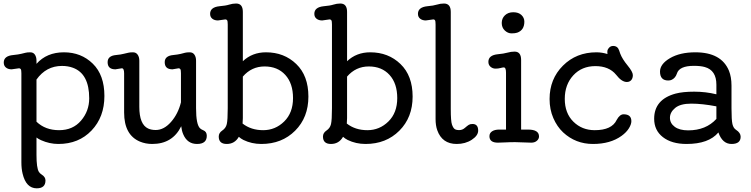

<svg xmlns="http://www.w3.org/2000/svg" viewBox="-20 -798 4202 1074"><path d="M326.7 -429.2Q238.3 -429.2 184.1 -353V-117.2Q233.4 -69.8 310.5 -69.8Q387.7 -69.8 433.3 -123.3Q479 -176.8 479 -248Q479 -385.3 388.2 -418.9Q360.4 -429.2 326.7 -429.2ZM184.1 -440.9Q241.2 -505.4 337.6 -505.4Q434.1 -505.4 499 -441.9Q564 -378.4 564 -261Q564 -143.6 492.2 -68.1Q420.4 7.3 306.6 7.3Q257.3 7.3 210 -13.7Q195.3 -20 184.1 -28.8V68.4Q184.1 141.1 197.3 163.1Q202.6 171.9 213.4 178.7Q234.4 191.9 234.4 211.4Q234.4 255.4 185.5 255.4Q126 255.4 106.4 173.3Q99.6 146 99.6 109.4V-387.7Q99.6 -406.2 96.2 -411.1Q92.8 -416 86.4 -416L44.9 -410.2Q25.4 -410.2 13.2 -420.2Q1 -430.2 1 -448.2Q1 -485.4 54.2 -490.2Q84 -493.2 99.1 -497.1L123 -502.9Q131.8 -505.4 149.2 -505.4Q166.5 -505.4 175.3 -492.2Q184.1 -479 184.1 -458.5Z M993.7 -91.8Q945.3 7.3 831.5 7.3Q794.4 7.3 762.7 -5.9Q674.3 -43 674.3 -168.5V-387.7Q674.3 -416 661.6 -416L625.5 -410.2Q582 -410.2 582 -450.2Q582 -485.8 628.9 -490.2Q656.7 -492.7 672.4 -497.1L697.3 -502.9Q706.5 -505.4 723.6 -505.4Q740.7 -505.4 750 -492.2Q759.3 -479 759.3 -458.5V-200.2Q759.3 -102.1 808.6 -79.1Q826.7 -70.8 851.1 -70.8Q897 -70.8 936.5 -115.7Q976.1 -160.6 992.2 -225.6V-387.7Q992.2 -406.2 988.8 -411.1Q985.4 -416 979 -416L944.8 -410.2Q901.4 -410.2 901.4 -450.2Q901.4 -485.8 949.2 -490.2Q974.6 -492.7 990.7 -496.6L1015.1 -502.9Q1023.9 -505.4 1041.3 -505.4Q1058.6 -505.4 1067.6 -492.2Q1076.7 -479 1076.7 -458.5V-192.9Q1076.7 -101.1 1099.1 -80.1Q1106 -73.7 1117.2 -69.3Q1136.7 -61.5 1136.7 -38.6Q1136.7 7.3 1082.3 7.3Q1027.8 7.3 1004.9 -46.9Q996.6 -65.9 993.7 -91.8Z M1336.9 -106.9Q1384.3 -69.8 1452.1 -69.8Q1520 -69.8 1569.6 -118.4Q1619.1 -167 1619.1 -249.3Q1619.1 -331.5 1575.9 -378.9Q1532.7 -426.3 1460 -426.3Q1387.2 -426.3 1338.4 -369.6V-137.2Q1338.4 -120.6 1336.9 -106.9ZM1315.9 -32.7Q1293 7.3 1248.3 7.3Q1203.6 7.3 1203.6 -34.2Q1203.6 -54.7 1223.4 -67.9Q1243.2 -81.1 1248.5 -103.8Q1253.9 -126.5 1253.9 -192.9V-660.6Q1253.9 -679.7 1250.5 -684.6Q1247.1 -689.5 1240.7 -689.5L1199.2 -683.6Q1179.7 -683.6 1167.5 -693.4Q1155.3 -703.1 1155.3 -720.7Q1155.3 -757.8 1208 -763.2Q1243.2 -766.1 1262 -772.2Q1280.8 -778.3 1300.8 -778.3Q1338.4 -778.3 1338.4 -731.4V-455.6Q1391.1 -505.4 1467.8 -505.4Q1569.3 -505.4 1637.2 -439.9Q1705.1 -374.5 1705.1 -257.8Q1705.1 -141.1 1630.9 -66.9Q1556.6 7.3 1441.9 7.3Q1387.7 7.3 1341.8 -15.1Q1327.1 -22.5 1315.9 -32.7Z M1919.9 -106.9Q1967.3 -69.8 2035.2 -69.8Q2103 -69.8 2152.6 -118.4Q2202.1 -167 2202.1 -249.3Q2202.1 -331.5 2158.9 -378.9Q2115.7 -426.3 2043 -426.3Q1970.2 -426.3 1921.4 -369.6V-137.2Q1921.4 -120.6 1919.9 -106.9ZM1898.9 -32.7Q1876 7.3 1831.3 7.3Q1786.6 7.3 1786.6 -34.2Q1786.6 -54.7 1806.4 -67.9Q1826.2 -81.1 1831.5 -103.8Q1836.9 -126.5 1836.9 -192.9V-660.6Q1836.9 -679.7 1833.5 -684.6Q1830.1 -689.5 1823.7 -689.5L1782.2 -683.6Q1762.7 -683.6 1750.5 -693.4Q1738.3 -703.1 1738.3 -720.7Q1738.3 -757.8 1791 -763.2Q1826.2 -766.1 1845 -772.2Q1863.8 -778.3 1883.8 -778.3Q1921.4 -778.3 1921.4 -731.4V-455.6Q1974.1 -505.4 2050.8 -505.4Q2152.3 -505.4 2220.2 -439.9Q2288.1 -374.5 2288.1 -257.8Q2288.1 -141.1 2213.9 -66.9Q2139.6 7.3 2024.9 7.3Q1970.7 7.3 1924.8 -15.1Q1910.2 -22.5 1898.9 -32.7Z M2623 -104.5Q2654.8 -104.5 2654.8 -67.4Q2654.8 -39.6 2618.9 -16.1Q2583 7.3 2534.7 7.3Q2453.1 7.3 2425.8 -69.8Q2416.5 -96.2 2416.5 -132.3V-660.6Q2416.5 -679.7 2413.3 -684.6Q2410.2 -689.5 2404.3 -689.5L2361.8 -683.6Q2342.8 -683.6 2330.3 -693.4Q2317.9 -703.1 2317.9 -720.7Q2317.9 -757.8 2370.6 -763.2Q2404.8 -766.1 2424.1 -772.2Q2443.4 -778.3 2463.4 -778.3Q2501.5 -778.3 2501.5 -731.4V-188Q2501.5 -119.6 2508.3 -100.8Q2515.1 -82 2523.4 -76.2Q2531.7 -70.3 2549.1 -70.3Q2566.4 -70.3 2580.3 -82.5Q2594.2 -94.7 2602.1 -99.6Q2609.9 -104.5 2623 -104.5Z M2952.1 0 2860.4 -2.9Q2839.8 -2.9 2829.6 -2.4L2808.1 -1.5Q2783.7 0 2765.1 0Q2717.8 0 2717.8 -36.1Q2717.8 -53.7 2732.7 -63.5Q2747.6 -73.2 2772.5 -73.2H2810.5V-391.6Q2810.5 -420.9 2797.9 -420.9Q2792 -420.9 2779.5 -417.5Q2767.1 -414.1 2751.7 -414.1Q2736.3 -414.1 2724.1 -424.3Q2711.9 -434.6 2711.9 -452.1Q2711.9 -489.3 2764.6 -494.6Q2797.4 -497.6 2818.1 -503.4Q2838.9 -509.3 2858.4 -509.3Q2895 -509.3 2895 -462.4V-73.2H2933.6Q2995.1 -73.2 2995.1 -34.7Q2995.1 -21 2983.2 -10.5Q2971.2 0 2952.1 0ZM2913.1 -676.8Q2913.1 -629.4 2873 -615.2Q2861.8 -611.3 2841.3 -611.3Q2820.8 -611.3 2803.7 -627.4Q2786.6 -643.6 2786.6 -669.4Q2786.6 -695.3 2804.4 -712.4Q2822.3 -729.5 2851.3 -729.5Q2880.4 -729.5 2896.7 -714.1Q2913.1 -698.7 2913.1 -676.8Z M3468.3 -158.7Q3511.7 -158.7 3511.7 -120.1Q3511.7 -102.5 3497.8 -80.1Q3483.9 -57.6 3457 -38.1Q3394.5 7.3 3297.1 7.3Q3199.7 7.3 3129.9 -57.6Q3095.7 -89.8 3075 -137.9Q3054.2 -186 3054.2 -244.1Q3054.2 -356 3128.9 -430.7Q3203.6 -505.4 3316.4 -505.4Q3347.2 -505.4 3378.4 -495.6Q3377.4 -498 3377.4 -500V-510.7Q3377.4 -520 3386.5 -530.5Q3395.5 -541 3409.7 -541Q3435.1 -541 3443.4 -515.6L3449.2 -498.5Q3460.9 -467.8 3490.5 -431.9Q3520 -396 3520 -377.9Q3520 -359.9 3510.7 -349.6Q3501.5 -339.4 3486.3 -339.4Q3457.5 -339.4 3426.3 -379.9Q3386.7 -428.2 3310.5 -428.2Q3234.4 -428.2 3186.8 -376.5Q3139.2 -324.7 3139.2 -244.9Q3139.2 -165 3187.3 -117.4Q3235.4 -69.8 3306.6 -69.8Q3402.8 -69.8 3429.7 -127.4Q3446.8 -158.7 3468.3 -158.7Z M3987.3 -203.1Q3908.2 -218.3 3846.9 -218.3Q3785.6 -218.3 3756.6 -194.1Q3727.5 -169.9 3727.5 -139.2Q3727.5 -108.4 3754.4 -88.6Q3781.2 -68.8 3829.6 -68.8Q3928.7 -68.8 3987.3 -132.8ZM3998.5 -57.1Q3944.8 7.3 3820.3 7.3Q3737.3 7.3 3688.2 -30.8Q3639.2 -68.8 3639.2 -133.8Q3639.2 -241.7 3758.8 -274.4Q3799.3 -285.2 3863.5 -285.2Q3927.7 -285.2 3987.3 -270.5V-324.2Q3987.3 -404.8 3922.9 -422.9Q3899.9 -429.7 3861.3 -429.7Q3778.8 -429.7 3766.1 -385.7Q3758.3 -362.3 3738.3 -352.1Q3729.5 -347.7 3718.3 -347.7Q3671.9 -347.7 3671.9 -397.5Q3671.9 -439.9 3727.8 -472.7Q3783.7 -505.4 3869.6 -505.4Q4015.1 -505.4 4057.6 -402.3Q4071.8 -367.2 4071.8 -319.3V-192.9Q4071.8 -126.5 4077.1 -103.8Q4082.5 -81.1 4097.2 -71.8Q4123 -55.2 4123 -33.2Q4123 7.3 4072 7.3Q4021 7.3 3998.5 -57.1Z"/></svg>

Font: Oldenburg
Style: Regular
Weight: 400
Designer: Nicole Fally
Foundry: Nicole Fally
Version: Version 1.001